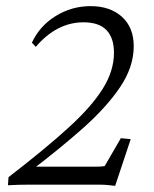

<svg xmlns="http://www.w3.org/2000/svg" viewBox="-20 -602 502 626"><path d="M5.9 2 7.8 -24.4Q127 -116.2 202.6 -185.1Q278.3 -253.9 314.9 -312.5Q351.6 -371.1 351.6 -429.7Q351.6 -478.5 327.1 -503.9Q302.7 -529.3 252 -529.3Q209 -529.3 169.9 -509.3Q130.9 -489.3 96.7 -449.2L84 -462.9Q109.4 -517.6 161.6 -549.8Q213.9 -582 275.4 -582Q338.9 -582 377.4 -547.4Q416 -512.7 416 -451.2Q416 -383.8 371.6 -317.9Q327.1 -252 250 -183.6Q172.9 -115.2 76.2 -42L75.2 -58.6H295.9Q301.8 -58.6 309.6 -59.1Q317.4 -59.6 321.3 -60.5L374 -151.4L406.2 -148.4L355.5 3.9Q345.7 2.9 337.9 2Q330.1 1 321.8 0.5Q313.5 0 301.8 0Q290 0 272.5 0H77.1Q58.6 0 40.5 0.5Q22.5 1 5.9 2Z"/></svg>

Font: Crimson Pro ExtraLight
Style: Italic
Weight: 250
Italic angle: -12°
Designer: Jacques Le Bailly
Foundry: Baron von Fonthausen
Version: Version 1.003